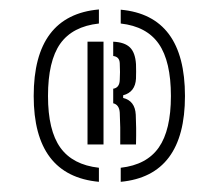

<svg xmlns="http://www.w3.org/2000/svg" viewBox="-20 -886 451 396"><path d="M184 -511Q49.5 -523.5 49.5 -688Q49.5 -854.5 184 -866.5V-837.5Q129.5 -831.5 104.2 -795.8Q79 -760 79 -688Q79 -617 104.5 -581.5Q130 -546 184 -540ZM229 -511V-540Q282.5 -546 307.5 -581.8Q332.5 -617.5 332.5 -688Q332.5 -759.5 307.5 -795.5Q282.5 -831.5 229 -837.5V-866Q361.5 -854 361.5 -688Q361.5 -523.5 229 -511ZM160.5 -588V-800H193.5V-588ZM228 -588Q228.5 -625.5 227 -653.5Q226 -670 213.5 -673V-703Q226.5 -705 227 -721Q228 -736.5 227 -755.5Q226.5 -769 213.5 -770.5V-800Q237 -799 248 -788.2Q259 -777.5 260.5 -753.5Q261 -738.5 260.5 -724Q259 -696 234 -689.5V-684Q258.5 -678 260 -649.5Q260.5 -636 260.8 -622Q261 -608 260.5 -588Z"/></svg>

Font: Big Shoulders Stencil Display SemiBold
Style: Regular
Weight: 600
Designer: Patric King
Foundry: XO Type Co
Version: Version 1.000